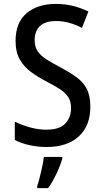

<svg xmlns="http://www.w3.org/2000/svg" viewBox="-20 -745 540 986"><path d="M219 10Q177 10 134 1Q91 -8 56 -26V-120Q96 -101 137 -90Q178 -79 218 -79Q286 -79 315.5 -111Q345 -143 345 -189Q345 -224 330 -247Q315 -270 285.5 -288.5Q256 -307 214 -329Q174 -350 139 -375.5Q104 -401 82 -439Q60 -477 60 -535Q60 -629 116.5 -677Q173 -725 268 -725Q353 -725 434 -686L401 -602Q332 -637 269 -637Q212 -637 185 -611Q158 -585 158 -540Q158 -504 173.5 -481.5Q189 -459 218 -440.5Q247 -422 289 -400Q336 -375 371 -350Q406 -325 425 -289.5Q444 -254 444 -197Q444 -99 384.5 -44.5Q325 10 219 10ZM171 211Q177 193 184 166Q191 139 197 110.5Q203 82 205 61H300V69Q291 102 270.5 146Q250 190 227 221H171Z"/></svg>

Font: Noto Sans Mono ExtraCondensed Medium
Style: Regular
Weight: 500
Width: 2
Designer: Monotype Design Team
Foundry: Monotype Imaging Inc.
Version: Version 2.014